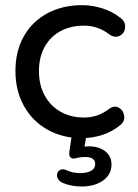

<svg xmlns="http://www.w3.org/2000/svg" viewBox="-20 -516 525 730"><path d="M38.7 -246.6Q38.7 -321.8 70.8 -378.4Q102.9 -435 160.6 -465.7Q218.4 -496.4 292 -496.4Q329.9 -496.4 368.6 -484.4Q407.3 -472.4 437.5 -448.4Q457.4 -434.1 455.7 -411.9Q453.9 -389.6 435.3 -380Q416.7 -370.4 394.4 -386.1Q352.5 -418.5 298.6 -418.5Q249.7 -418.5 210.9 -398.1Q172.1 -377.6 150.1 -338.4Q128.1 -299.2 128.1 -245.6Q128.1 -192 150.4 -152Q172.7 -111.9 211.4 -90.6Q250.1 -69.2 298.6 -69.2Q324.9 -69.2 348 -76.6Q371.1 -84 396.3 -102.9Q414.8 -116.1 432.2 -106.2Q449.6 -96.3 452.2 -75.3Q454.9 -54.2 436.9 -40Q406 -14.7 368 -2.7Q329.9 9.3 292 9.3Q218.4 9.3 161 -22.8Q103.5 -54.9 71.1 -113Q38.7 -171.1 38.7 -246.6ZM218.6 179.5Q199.9 170.7 197.1 155.5Q194.4 140.3 205.9 131.8Q217.5 123.3 234.1 131.5Q255.1 142.1 285 142.1Q311.7 142.1 326.9 133.1Q342 124.1 342 107.2Q342 94.7 332.6 87.8Q323.2 80.9 304.2 80.9Q286 80.9 272.4 84.6Q263.6 87 258.4 86.9Q253.3 86.7 248.6 83.1Q241 76.5 244 58.2L255.7 -20H311.9L298.9 55.6L272.1 48Q298.9 40.4 317.8 40.4Q356.4 40.4 380.2 59.1Q403.9 77.9 403.9 109.7Q403.9 147.3 372.2 170.2Q340.5 193.1 289.8 193.1Q270.5 193.1 252.5 189.6Q234.5 186.1 218.6 179.5Z"/></svg>

Font: SN Pro Thin
Style: Regular
Weight: 200
Designer: Tobias Whetton
Foundry: Supernotes
Version: Version 1.003;Glyphs 3.3 (3324)